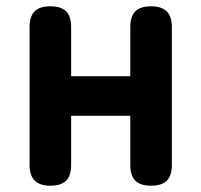

<svg xmlns="http://www.w3.org/2000/svg" viewBox="-20 -580 640 610"><path d="M140 10Q107 10 90.5 -6Q74 -22 74 -56V-494Q74 -528 90 -544Q106 -560 140 -560Q174 -560 190 -544Q206 -528 206 -494V-338H394V-494Q394 -528 410 -544Q426 -560 460 -560Q493 -560 509.5 -544Q526 -528 526 -494V-56Q526 -22 510 -6Q494 10 460 10Q426 10 410 -6Q394 -22 394 -56V-212H206V-56Q206 -22 190 -6Q174 10 140 10Z"/></svg>

Font: Maple Mono NL
Style: Bold
Weight: 700
Monospace: yes
Designer: subframe7536
Version: Version 7.000